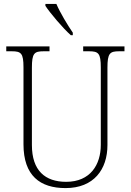

<svg xmlns="http://www.w3.org/2000/svg" viewBox="-20 -951 670 981"><path d="M342 -771H352V-784C326 -822 287 -886 268 -931H212V-921C235 -886 301 -807 342 -771ZM315 10C459 10 529 -85 529 -210V-605C529 -679 541 -689 589 -689H616V-714H405V-689H435C483 -689 495 -679 495 -606V-211C495 -110 442 -22 318 -22C211 -22 143 -79 143 -210V-605C143 -679 155 -689 203 -689H233V-714H12V-689H40C88 -689 100 -679 100 -607V-214C100 -53 185 10 315 10Z"/></svg>

Font: Noto Serif Ethiopic SemiCondensed ExtraLight
Style: Regular
Weight: 200
Width: 4
Designer: Monotype Design Team
Foundry: Monotype Imaging Inc.
Version: Version 2.102